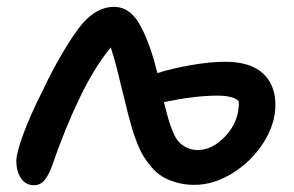

<svg xmlns="http://www.w3.org/2000/svg" viewBox="-20 -484 860 562"><path d="M79.1 58.1Q55.2 58.1 41.5 37.6Q27.8 17.1 27.8 -12.2Q27.8 -36.6 48.8 -93Q69.8 -149.4 104 -216.8Q131.8 -276.4 165 -332.3Q198.2 -388.2 223.1 -417Q265.1 -463.9 313 -463.9Q363.3 -463.9 393.1 -404.8Q418.9 -356.9 440.9 -270Q481 -283.2 538.1 -293.2Q595.2 -303.2 639.2 -303.2Q711.9 -303.2 749 -269.8Q786.1 -236.3 786.1 -176.8Q786.1 -122.1 752 -67.6Q717.8 -13.2 662.1 22Q606.4 57.1 548.8 57.1Q521 57.1 497.1 50.3Q473.1 43.5 455.8 33.2Q438.5 22.9 423.8 5.6Q409.2 -11.7 399.7 -27.3Q390.1 -43 381.1 -66.2Q372.1 -89.4 367.2 -105.7Q362.3 -122.1 356 -146Q351.6 -163.1 340.8 -207.5Q330.1 -252 321.3 -286.4Q312.5 -320.8 304.2 -345.2Q255.9 -286.6 212.9 -196.8Q169.9 -107.9 131.8 2.9Q122.1 29.3 110.1 43.7Q98.1 58.1 79.1 58.1ZM460.9 -181.2Q468.3 -151.4 473.6 -133.1Q479 -114.7 487.1 -95.9Q495.1 -77.1 504.6 -67.4Q514.2 -57.6 527.8 -51.3Q541.5 -44.9 559.1 -44.9Q602.5 -44.9 640.9 -86.7Q679.2 -128.4 679.2 -183.1Q679.2 -191.9 661.9 -198Q644.5 -204.1 616.2 -204.1Q550.8 -204.1 460 -185.1Z"/></svg>

Font: Shantell Sans Bouncy
Style: Regular
Weight: 500
Designer: Stephen Nixon, Anya Danilova, Shantell Martin
Foundry: Arrow Type
Version: Version 1.006;[9816181b4]